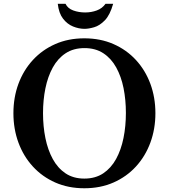

<svg xmlns="http://www.w3.org/2000/svg" viewBox="-20 -972 881 1002"><path d="M420 10.5Q336.5 10.5 268.5 -19.5Q200.5 -49.5 151.5 -103Q102.5 -156.5 76.2 -227.8Q50 -299 50 -381Q50 -463.5 76.2 -534.5Q102.5 -605.5 151.5 -658.8Q200.5 -712 268.5 -742Q336.5 -772 420 -772Q504 -772 572.2 -742Q640.5 -712 689.5 -658.8Q738.5 -605.5 764.8 -534.5Q791 -463.5 791 -381Q791 -299 764.8 -227.8Q738.5 -156.5 689.5 -103Q640.5 -49.5 572.2 -19.5Q504 10.5 420 10.5ZM420 -40Q477.5 -40 518.5 -67.2Q559.5 -94.5 585.8 -142.2Q612 -190 624.5 -251.8Q637 -313.5 637 -382.5Q637 -451 624.8 -512Q612.5 -573 586.5 -620Q560.5 -667 519.5 -694Q478.5 -721 421 -721Q363.5 -721 322.5 -694Q281.5 -667 255.5 -619.8Q229.5 -572.5 217 -511.2Q204.5 -450 204.5 -381.5Q204.5 -312.5 217 -251Q229.5 -189.5 255.5 -142Q281.5 -94.5 322.2 -67.2Q363 -40 420 -40ZM421 -821.5Q391.5 -821.5 361.2 -833.8Q331 -846 309 -874.5Q287 -903 281.5 -952H322Q333.5 -928 362.2 -917.5Q391 -907 424.5 -907Q456.5 -907 485 -917.5Q513.5 -928 530.5 -952H570.5Q554 -893.5 527 -865.8Q500 -838 471.2 -829.8Q442.5 -821.5 421 -821.5Z"/></svg>

Font: Libre Caslon Text Medium
Style: Regular
Weight: 500
Designer: Pablo Impallari, Rodrigo Fuenzalida, Katja Schimmel
Foundry: Pablo Impallari, Rodrigo Fuenzalida
Version: Version 2.000